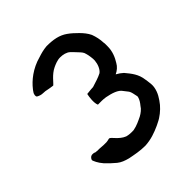

<svg xmlns="http://www.w3.org/2000/svg" viewBox="-191 -855 954 954"><g transform="rotate(-45 286.0 -378.5)"><path d="M46 -166C48 -159 56 -138 77 -114C90 -100 108 -83 125 -69C141 -56 160 -49 183 -43C214 -37 247 -30 284 -30C326 -32 361 -45 394 -60C399 -63 405 -65 410 -68C436 -80 461 -101 479 -122C498 -146 516 -172 521 -206C523 -221 521 -234 519 -248C519 -252 518 -256 517 -261C512 -305 489 -332 465 -361C455 -370 444 -378 431 -385C448 -393 464 -406 473 -423C488 -447 501 -476 501 -512V-532L500 -538C499 -564 494 -585 486 -607C477 -626 463 -643 448 -658C434 -672 418 -687 402 -698C371 -720 335 -727 287 -727C263 -725 242 -719 224 -713C160 -696 114 -657 89 -625C86 -621 83 -618 81 -614C71 -601 72 -588 76 -584C86 -578 98 -574 110 -574L125 -573C139 -570 155 -567 172 -565C183 -573 206 -608 242 -625C255 -631 275 -640 295 -640C315 -640 336 -635 349 -623C358 -615 368 -603 377 -594C387 -583 396 -575 399 -560L402 -548C404 -541 405 -526 406 -519V-507C404 -483 394 -458 378 -446C357 -435 335 -429 307 -420C301 -420 296 -419 291 -419C281 -418 272 -417 262 -416C258 -398 253 -360 262 -341H290C298 -341 306 -340 313 -339H315C351 -332 385 -322 399 -300C405 -292 411 -284 417 -277C424 -267 426 -249 429 -237C430 -234 430 -231 430 -228C426 -212 417 -199 407 -187C399 -173 382 -160 367 -152C346 -142 325 -131 298 -126C280 -125 264 -126 250 -130C212 -145 194 -183 182 -183C172 -181 162 -178 153 -179C136 -178 116 -182 98 -181C93 -182 90 -182 87 -182C82 -184 78 -186 70 -186C57 -187 47 -176 46 -166Z"/></g></svg>

Font: Hussar Pisanka
Style: Regular
Weight: 400
Designer: Robert Jablonski
Foundry: Cannot Into Space Fonts
Version: Version 1.070